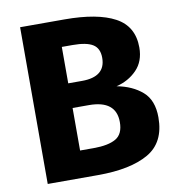

<svg xmlns="http://www.w3.org/2000/svg" viewBox="-79 -764 774 836"><g transform="rotate(-10 308.5 -346.5)"><path d="M590 -202Q590 -91 510.5 -45.5Q431 0 288 0H65V-693H261Q407 -693 484 -651.5Q561 -610 561 -516Q561 -455 524.5 -417.5Q488 -380 434 -367Q503 -354 546.5 -316Q590 -278 590 -202ZM229 -577V-416H290Q394 -416 394 -500Q394 -542 366 -559.5Q338 -577 277 -577ZM421 -211Q421 -307 301 -307H229V-119H289Q354 -119 387.5 -138.5Q421 -158 421 -211Z"/></g></svg>

Font: Statis Sans
Style: Bold
Weight: 700
Designer: bBox Type GmbH
Foundry: bBox Type GmbH
Version: Version 1.000